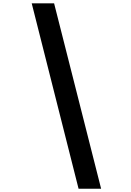

<svg xmlns="http://www.w3.org/2000/svg" viewBox="-20 -967 796 1168"><path d="M172.9 -946.8H309.1L595.2 181.2H458Z"/></svg>

Font: Poppins SemiBold
Style: Regular
Weight: 600
Designer: Ninad Kale (Devanagari), Jonny Pinhorn (Latin)
Foundry: Indian Type Foundry
Version: 4.004